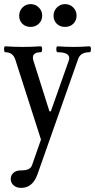

<svg xmlns="http://www.w3.org/2000/svg" viewBox="-20 -643 462 933"><path d="M128.9 -512.2Q104 -512.2 88.6 -527.6Q73.2 -543 73.2 -565.9Q73.2 -590.3 89.4 -606.7Q105.5 -623 128.9 -623Q152.3 -623 168.7 -606.4Q185.1 -589.8 185.1 -567.9Q185.1 -543.5 168.7 -527.8Q152.3 -512.2 128.9 -512.2ZM240.2 -565.9Q240.2 -590.3 256.6 -606.7Q272.9 -623 295.9 -623Q319.8 -623 335.9 -606.7Q352.1 -590.3 352.1 -567.9Q352.1 -543 336.2 -527.6Q320.3 -512.2 295.9 -512.2Q271.5 -512.2 255.9 -527.6Q240.2 -543 240.2 -565.9ZM83 270Q60.5 270 46.4 257.8Q32.2 245.6 32.2 227.1Q32.2 208 45.7 196.5Q59.1 185.1 81.1 185.1Q105 185.1 118.2 179Q131.3 172.9 136.2 158.2L179.2 35.2L54.2 -354Q42.5 -389.2 5.9 -389.2Q0 -389.2 -0.2 -403.6Q-0.5 -418 5.9 -418Q47.9 -415 92.8 -415Q134.8 -415 178.2 -418Q184.6 -418 184.6 -403.6Q184.6 -389.2 178.2 -389.2Q130.4 -389.2 142.1 -349.1L220.2 -102.1H227.1L314 -348.1Q321.3 -368.2 307.6 -378.7Q293.9 -389.2 259.8 -389.2Q253.9 -389.2 253.7 -403.6Q253.4 -418 259.8 -418Q298.8 -415 337.9 -415Q376 -415 415 -418Q421.9 -418 421.9 -403.6Q421.9 -389.2 415 -389.2Q371.1 -389.2 359.9 -356.9L162.1 204.1Q138.7 270 83 270Z"/></svg>

Font: Junicode SmCond Medium
Style: Regular
Weight: 500
Width: 4
Designer: Peter S. Baker
Version: Version 2.206